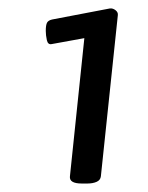

<svg xmlns="http://www.w3.org/2000/svg" viewBox="-20 -782 350 453"><path d="M173 -349Q143 -349 145 -366L179 -692L102 -678Q93 -676 90.5 -687.5Q88 -699 88 -709Q88 -723 91 -728.5Q94 -734 103 -736L239 -762Q246 -763 252.5 -758Q259 -753 258 -746L218 -366Q217 -357 208 -353Q199 -349 186 -349Z"/></svg>

Font: Asap SemiBold
Style: Italic
Weight: 600
Italic angle: -6°
Designer: Pablo Cosgaya
Foundry: Omnibus-Type
Version: Version 3.001; ttfautohint (v1.8.3)